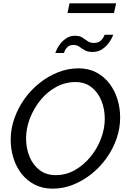

<svg xmlns="http://www.w3.org/2000/svg" viewBox="-20 -1124 761 1149"><path d="M295 5Q235 5 188 -19Q141 -43 109 -84Q77 -125 60.5 -178Q44 -231 44 -288Q44 -353 66 -415.5Q88 -478 126.5 -532Q165 -586 216.5 -627Q268 -668 327.5 -691.5Q387 -715 450 -715Q510 -715 556.5 -690.5Q603 -666 635 -624Q667 -582 683 -529.5Q699 -477 699 -420Q699 -356 677.5 -294Q656 -232 617.5 -178Q579 -124 527.5 -83Q476 -42 417 -18.5Q358 5 295 5ZM313 -76Q375 -76 428 -106Q481 -136 521.5 -185.5Q562 -235 584.5 -294.5Q607 -354 607 -413Q607 -472 586.5 -522Q566 -572 527 -602.5Q488 -633 431 -633Q370 -633 316 -603.5Q262 -574 222 -524.5Q182 -475 159 -415.5Q136 -356 136 -296Q136 -237 156.5 -187Q177 -137 216.5 -106.5Q256 -76 313 -76ZM533 -813Q505 -813 487 -823.5Q469 -834 454.5 -844.5Q440 -855 419 -855Q398 -855 385.5 -844Q373 -833 368 -821Q363 -809 363 -807H311Q313 -813 320.5 -829.5Q328 -846 343 -864.5Q358 -883 379.5 -896.5Q401 -910 429 -910Q456 -910 472.5 -899.5Q489 -889 504 -878Q519 -867 542 -867Q566 -867 580 -878.5Q594 -890 600 -902Q606 -914 606 -916H657Q656 -910 648 -894Q640 -878 624.5 -859Q609 -840 586.5 -826.5Q564 -813 533 -813ZM384 -1046 396 -1104H675L662 -1046Z"/></svg>

Font: Raleway Medium
Style: Italic
Weight: 500
Italic angle: -12°
Designer: Matt McInerney, Pablo Impallari, Rodrigo Fuenzalida
Foundry: Matt McInerney, Pablo Impallari, Rodrigo Fuenzalida
Version: Version 4.026